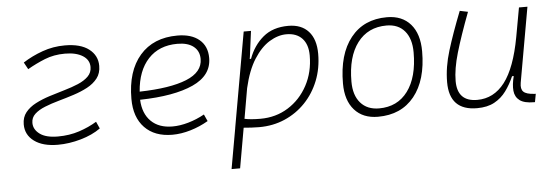

<svg xmlns="http://www.w3.org/2000/svg" viewBox="-49 -675 3028 1048"><g transform="rotate(-5 1465.0 -151.0)"><path d="M249 9.8Q166.5 9.8 119.4 -24.9Q72.3 -59.6 72.3 -117.2Q72.3 -156.2 93.5 -182.6Q114.7 -209 149.4 -227.1Q184.1 -245.1 225.8 -258.5Q267.6 -272 309.3 -283.9Q351.1 -295.9 385.7 -310.5Q420.4 -325.2 441.7 -346.2Q462.9 -367.2 462.9 -397.9Q462.9 -437 426.8 -459.7Q390.6 -482.4 329.6 -482.4Q269 -482.4 218.8 -462.2Q168.5 -441.9 123 -415.5L102.1 -453.6Q151.4 -485.4 210 -506.3Q268.6 -527.3 333 -527.3Q418.9 -527.3 464.8 -491.9Q510.7 -456.5 510.7 -399.9Q510.7 -359.4 489.5 -332Q468.3 -304.7 433.6 -286.1Q398.9 -267.6 357.2 -254.2Q315.4 -240.7 273.7 -229Q231.9 -217.3 197.3 -203.4Q162.6 -189.5 141.4 -169.9Q120.1 -150.4 120.1 -121.1Q120.1 -85 153.8 -60.1Q187.5 -35.2 252.9 -35.2Q315.9 -35.2 369.9 -53Q423.8 -70.8 466.8 -97.2L483.9 -59.1Q439 -26.9 374.8 -8.5Q310.5 9.8 249 9.8Z M880.9 -35.2Q921.4 -35.2 967.5 -48.3Q1013.7 -61.5 1056.6 -85.4L1073.7 -47.9Q1027.8 -21 976.1 -5.6Q924.3 9.8 876.5 9.8Q779.3 9.8 724.6 -46.9Q669.9 -103.5 669.9 -204.6Q669.9 -356.4 743.9 -441.9Q817.9 -527.3 949.7 -527.3Q1026.4 -527.3 1069.3 -491.2Q1112.3 -455.1 1112.3 -390.6Q1112.3 -294.9 1008.1 -247.3Q903.8 -199.7 716.8 -195.8Q720.2 -120.1 763.2 -77.6Q806.2 -35.2 880.9 -35.2ZM718.3 -240.2Q886.2 -244.1 975.8 -280.5Q1065.4 -316.9 1065.4 -389.2Q1065.4 -432.6 1034.2 -457.5Q1002.9 -482.4 945.8 -482.4Q845.7 -482.4 786.1 -418.5Q726.6 -354.5 718.3 -240.2Z M1228 224.6H1181.2L1221.2 -0.5Q1220.7 -0.5 1220.2 -0.5L1221.2 -1.5L1312.5 -517.6H1352.5L1334 -375.5L1332 -365.7H1339.4Q1365.7 -437.5 1419.2 -482.4Q1472.7 -527.3 1557.6 -527.3Q1628.9 -527.3 1668 -484.1Q1707 -440.9 1707 -361.3Q1707 -282.2 1680.2 -214.6Q1653.3 -147 1605.2 -96.7Q1557.1 -46.4 1492.4 -18.3Q1427.7 9.8 1351.6 9.8Q1330.1 9.8 1309.1 8.5Q1288.1 7.3 1266.6 5.4ZM1275.4 -42.5Q1309.6 -35.2 1362.3 -35.2Q1447.3 -35.2 1514.6 -77.4Q1582 -119.6 1621.1 -192.4Q1660.2 -265.1 1660.2 -356.4Q1660.2 -416.5 1629.4 -449.5Q1598.6 -482.4 1543 -482.4Q1497.1 -482.4 1450.2 -453.9Q1403.3 -425.3 1364.7 -364.7Q1326.2 -304.2 1304.2 -208Z M2002.9 9.8Q1920.4 9.8 1874 -42.5Q1827.6 -94.7 1827.6 -187.5Q1827.6 -347.7 1899.2 -437.5Q1970.7 -527.3 2097.7 -527.3Q2180.7 -527.3 2227.1 -474.1Q2273.4 -420.9 2273.4 -325.2Q2273.4 -167.5 2201.9 -78.9Q2130.4 9.8 2002.9 9.8ZM2012.7 -35.2Q2113.3 -35.2 2169.9 -111.3Q2226.6 -187.5 2226.6 -323.7Q2226.6 -398.4 2191.2 -440.4Q2155.8 -482.4 2091.8 -482.4Q1989.7 -482.4 1932.1 -406Q1874.5 -329.6 1874.5 -193.8Q1874.5 -119.1 1911.1 -77.1Q1947.8 -35.2 2012.7 -35.2Z M2545.4 10.3Q2394.5 10.3 2394.5 -145Q2394.5 -227.1 2422.4 -317.6Q2450.2 -408.2 2497.1 -527.3L2541.5 -518.1Q2492.7 -388.7 2467 -300.8Q2441.4 -212.9 2441.4 -147.5Q2441.4 -34.7 2550.3 -34.7Q2641.1 -34.7 2701.2 -112.8Q2761.2 -190.9 2792 -358.4L2820.8 -517.6H2867.2L2794.4 -106.9Q2788.6 -73.2 2804 -58.1Q2819.3 -43 2862.3 -40.5L2871.1 -40L2862.8 4.9H2857.4Q2804.7 4.9 2779.5 -13.9Q2754.4 -32.7 2751 -66.7Q2747.6 -100.6 2759.8 -147H2750.5Q2731.4 -103 2705.3 -67.4Q2679.2 -31.7 2640.6 -10.7Q2602.1 10.3 2545.4 10.3Z"/></g></svg>

Font: Cascadia Code ExtraLight
Style: Italic
Weight: 200
Italic angle: -10°
Monospace: yes
Designer: Aaron Bell
Foundry: Saja Typeworks
Version: Version 2404.023; ttfautohint (v1.8.4)